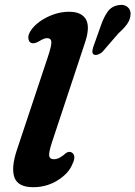

<svg xmlns="http://www.w3.org/2000/svg" viewBox="-20 -768 564 800"><path d="M335 -593 196.5 -175Q182.5 -132 185 -118.2Q187.5 -104.5 205 -104.5Q217 -104.5 230.2 -112Q243.5 -119.5 254.5 -130Q268 -139.5 280 -132Q298.5 -119.5 282 -85Q266.5 -45.5 220.5 -16.8Q174.5 12 118.5 12Q55.5 12 40.5 -27.8Q25.5 -67.5 50 -142L179.5 -531Q195 -577.5 194 -593.2Q193 -609 176 -609Q168.5 -609 160.5 -605.5Q152.5 -602 142 -595.5Q119.5 -583 107.5 -590.5Q99 -596 98 -609.8Q97 -623.5 108 -640Q130 -673.5 175.8 -696.2Q221.5 -719 268 -719Q319 -719 337.5 -688.2Q356 -657.5 335 -593ZM400.5 -662Q412 -695.5 428 -718.5Q444 -741.5 473 -746.5Q497 -751 511.2 -739Q525.5 -727 524 -707.5Q523 -687.5 510.5 -669.2Q498 -651 473 -628.5L406 -551Q398 -544 388.2 -540.8Q378.5 -537.5 371.5 -540.5Q364.5 -544.5 364.8 -553.2Q365 -562 368.5 -572Z"/></svg>

Font: Fraunces 9pt SuperSoft SemiBold
Style: Italic
Weight: 600
Italic angle: -16°
Version: Version 1.000;[0bf87f6ff]